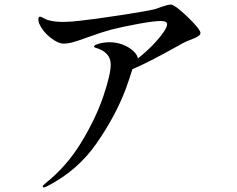

<svg xmlns="http://www.w3.org/2000/svg" viewBox="-20 -782 1040 841"><path d="M858 -638Q858 -630 850 -625Q838 -616 810 -606Q805 -604 796.5 -600.5Q788 -597 777 -591L756 -579Q627 -507 560 -479Q546 -434 530 -390Q485 -272 402.5 -153.5Q320 -35 188 33Q176 39 172 39Q167 39 167 34Q167 31 180 20Q273 -54 337 -160Q401 -266 433 -361.5Q465 -457 465 -499Q465 -554 398 -573Q392 -575 392 -578Q392 -585 414.5 -591Q437 -597 460 -597Q490 -597 517.5 -586.5Q545 -576 563.5 -559Q582 -542 584 -526Q658 -585 699 -645Q712 -665 712 -676Q712 -690 683 -690Q655 -690 588.5 -678Q522 -666 466 -652Q432 -643 365 -619Q324 -604 301 -597.5Q278 -591 259 -591Q234 -591 200.5 -617.5Q167 -644 152 -678Q148 -689 148 -696Q148 -709 156 -709Q159 -709 170 -703Q181 -697 190 -694Q219 -686 256 -686Q289 -686 329 -691Q388 -697 508 -715.5Q628 -734 659 -742Q668 -745 692 -753.5Q716 -762 729 -762Q736 -762 753 -750Q788 -723 823 -686.5Q858 -650 858 -638Z"/></svg>

Font: Shippori Mincho SemiBold
Style: Regular
Weight: 600
Designer: FONTDASU
Foundry: FONTDASU / Google Inc. / but / Adobe
Version: Version 3.110; ttfautohint (v1.8.3)